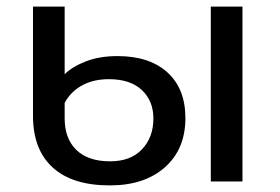

<svg xmlns="http://www.w3.org/2000/svg" viewBox="-20 -550 848 582"><path d="M80 -199V-530H176V-325Q199 -348 240.5 -364Q282 -380 336 -380Q433 -380 487.5 -330.5Q542 -281 542 -192Q542 -98 480 -43Q418 12 313 12Q199 12 139.5 -42.5Q80 -97 80 -199ZM619 -530H715V0H619ZM445 -191Q445 -244 410 -277Q375 -310 310 -310Q263 -310 228.5 -291Q194 -272 176 -238V-191Q176 -130 211.5 -95.5Q247 -61 314 -61Q376 -61 410.5 -97.5Q445 -134 445 -191Z"/></svg>

Font: Montserrat Alternates Medium
Style: Regular
Weight: 500
Designer: Julieta Ulanovsky
Foundry: Julieta Ulanovsky
Version: Version 7.200